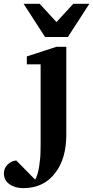

<svg xmlns="http://www.w3.org/2000/svg" viewBox="-110 -742 482 993"><path d="M232.9 -46.9Q232.9 76.7 178.2 148.9Q118.7 231 9.8 231Q-32.7 231 -61.3 210.4Q-89.8 189.9 -89.8 154.8Q-89.8 128.4 -71 109.4Q-52.2 90.3 -25.9 87.9L71.8 187Q85.4 164.6 92.5 118.9Q99.6 73.2 99.6 39.1L100.1 4.9V-409.2H28.8V-450.2L182.1 -500H232.9ZM352.1 -722.2 241.2 -550.8H123L12.2 -722.2H95.2L182.1 -627.9L269 -722.2Z"/></svg>

Font: Veleka
Style: Bold
Weight: 700
Designer: Stefan Peev, Context Ltd, 2016; SIL International, 1997-2014.
Foundry: Stefan Peev, Context Ltd, 2016
Version: Version 1.000